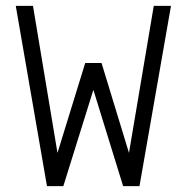

<svg xmlns="http://www.w3.org/2000/svg" viewBox="-20 -638 640 658"><path d="M141 0 34 -618H93L177 -114L272 -422H328L422 -114L507 -618H566L458 0H402L300 -330L197 0Z"/></svg>

Font: Victor Mono Thin ExtraLight
Style: Regular
Weight: 250
Monospace: yes
Version: Version 1.561;gftools[0.9.30]